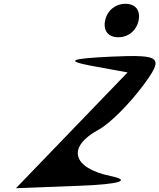

<svg xmlns="http://www.w3.org/2000/svg" viewBox="-20 -955 838 1010"><path d="M64 35 405 22C610 14 673 -6 562 -29C359 -71 331 -182 499 -273C555 -303 655 -402 728 -499C845 -655 832 -669 564 -657C350 -647 322 -635 460 -609L651 -574C455 -371 260 -168 64 35ZM533 -847C522 -794 549 -759 602 -759C655 -759 698 -794 709 -847C720 -900 693 -935 640 -935C587 -935 544 -900 533 -847Z"/></svg>

Font: Venom Sans
Style: Obl
Weight: 400
Version: Version 1.001